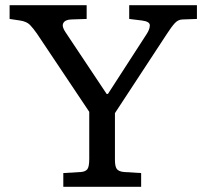

<svg xmlns="http://www.w3.org/2000/svg" viewBox="-20 -720 796 740"><path d="M224 0V-53L291 -57Q308 -58 316 -67Q324 -76 324 -108V-289L122 -591Q108 -611 95.5 -624Q83 -637 57 -641L17 -647V-700H314V-647L254 -645Q231 -644 224 -631Q217 -618 233 -595L391 -358H396L546 -590Q557 -607 557.5 -622Q558 -637 527 -641L478 -647V-700H739V-647L684 -645Q667 -645 654 -631Q641 -617 623 -589L423 -284V-104Q423 -79 430 -69Q437 -59 458 -57L524 -53V0Z"/></svg>

Font: Literata Variable Black
Style: Regular
Weight: 900
Designer: Latin by Veronika Burian and Jose Scaglione. Greek by Irene Vlachou. Cyrillic by Vera Evstafieva.
Foundry: TypeTogether
Version: Version 3.021